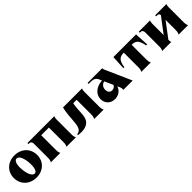

<svg xmlns="http://www.w3.org/2000/svg" viewBox="358 -1836 3176 3176"><g transform="rotate(-45 1946.0 -248.0)"><path d="M299 12C457 12 569 -95 569 -246C569 -399 455 -508 295 -508C137 -508 25 -401 25 -250C25 -97 139 12 299 12ZM322 -57C266 -57 225 -152 219 -288C217 -390 242 -445 286 -446C342 -447 382 -355 387 -219C389 -117 366 -57 322 -57Z M642 0H864C851 -23 846 -48 846 -84V-430H1026V-84C1026 -48 1020 -24 1006 0H1228C1215 -23 1210 -48 1210 -84V-437C1210 -464 1214 -482 1222 -500H594V-476H610C644 -476 662 -454 662 -412V-84C662 -48 656 -24 642 0Z M1655 0H1877C1864 -23 1859 -48 1859 -84V-437C1859 -464 1863 -482 1871 -500H1426C1402 -398 1400 -338 1388 -195C1378 -68 1344 -28 1280 -21L1278 0C1488 25 1561 -54 1572 -188C1581 -301 1579 -363 1595 -430H1675V-84C1675 -48 1669 -24 1655 0Z M2335 0H2556L2352 -460C2344 -477 2342 -488 2345 -500H2001V-476H2040C2121 -476 2155 -452 2173 -414L2197 -359C2058 -352 1962 -269 1962 -156C1962 -58 2033 12 2134 12C2218 12 2287 -38 2308 -112L2330 -64C2341 -37 2343 -19 2335 0ZM2126 -212C2126 -270 2159 -311 2213 -324L2281 -174C2265 -143 2236 -124 2202 -124C2156 -124 2126 -158 2126 -212Z M2758 0H2980C2967 -23 2962 -48 2962 -84V-430C3052 -430 3097 -399 3125 -252L3148 -255L3135 -500H2605L2591 -255L2614 -252C2635 -400 2688 -430 2778 -430V-84C2778 -48 2772 -24 2758 0Z M3246 0H3457C3451 -23 3450 -34 3450 -55V-59L3650 -325V-84C3650 -48 3644 -24 3630 0H3852C3839 -23 3834 -48 3834 -84V-437C3834 -464 3838 -482 3846 -500H3582V-476H3598C3632 -476 3650 -468 3650 -437V-433L3450 -169V-437C3450 -464 3454 -482 3462 -500H3198V-476H3214C3248 -476 3266 -454 3266 -412V-84C3266 -48 3260 -24 3246 0Z"/></g></svg>

Font: Sinistre Bold
Style: Regular
Weight: 900
Designer: Jules Durand
Foundry: Collletttivo
Version: Version 69.420;Glyphs 3.2 (3217)